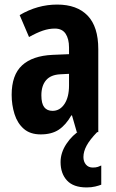

<svg xmlns="http://www.w3.org/2000/svg" viewBox="-20 -578 509 840"><path d="M230 -558Q317 -558 363.5 -509.5Q410 -461 410 -363V0H316L295 -73H292Q268 -31 237 -10.5Q206 10 158 10Q112 10 84 -14.5Q56 -39 43.5 -79Q31 -119 31 -163Q31 -250 76.5 -292Q122 -334 210 -338L282 -341V-370Q282 -408 267 -430.5Q252 -453 220 -453Q194 -453 167.5 -444Q141 -435 107 -416L66 -512Q144 -558 230 -558ZM244 -253Q202 -251 181.5 -227Q161 -203 161 -161Q161 -125 173.5 -109Q186 -93 210 -93Q242 -93 262 -123Q282 -153 282 -204V-255ZM345 109Q345 129 356 142Q367 155 386 155Q400 155 408.5 152Q417 149 423 146V230Q413 234 396.5 238Q380 242 359 242Q301 242 273 211.5Q245 181 245 131Q245 90 270.5 51.5Q296 13 335 -11L405 0Q373 33 359 59Q345 85 345 109Z"/></svg>

Font: Noto Sans Gujarati ExtraCondensed
Style: Bold
Weight: 700
Width: 2
Designer: Jelle Bosma - Monotype Design Team, Universal Thirst
Foundry: Monotype Imaging Inc.
Version: Version 2.106; ttfautohint (v1.8.4.7-5d5b)